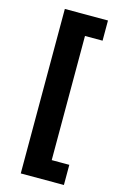

<svg xmlns="http://www.w3.org/2000/svg" viewBox="-136 -830 648 1024"><g transform="rotate(15 188.5 -318.0)"><path d="M88.9 -772H327.1V-660.6H230V24.9H327.1V136.2H88.9Z"/></g></svg>

Font: Inter RS Variable
Style: Regular
Weight: 400
Designer: Rasmus Andersson (customised by Maria Ramos and Noel Pretorius)
Foundry: rsms
Version: Version 3.001;Glyphs 3.2.3 (3260)